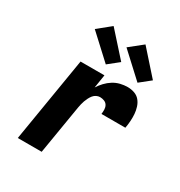

<svg xmlns="http://www.w3.org/2000/svg" viewBox="-180 -898 960 1023"><g transform="rotate(30 300.0 -386.0)"><path d="M78 0 164 -520H311L298 -438Q310 -457 326.5 -474.5Q343 -492 363 -504.5Q383 -517 405.5 -522.5Q428 -528 450 -528Q472 -528 492 -521Q512 -514 525 -498.5Q538 -483 544.5 -462.5Q551 -442 552.5 -421Q554 -400 552.5 -378Q551 -356 547 -334H400Q402 -348 401.5 -362Q401 -376 394.5 -387Q388 -398 375.5 -403Q363 -408 349 -408Q338 -408 327 -402.5Q316 -397 308.5 -387.5Q301 -378 295.5 -367Q290 -356 286 -345Q282 -334 279.5 -323Q277 -312 275 -301L225 0ZM483 -574 338 -708 418 -772 548 -626ZM288 -574 143 -708 222 -772 353 -626Z"/></g></svg>

Font: Iosevka SS04 Hv Ex Obl
Style: Regular
Weight: 900
Width: 7
Italic angle: -9°
Monospace: yes
Designer: Belleve Invis
Foundry: Belleve Invis
Version: Version 19.0.0; ttfautohint (v1.8.4)